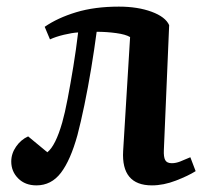

<svg xmlns="http://www.w3.org/2000/svg" viewBox="-20 -546 621 580"><path d="M115 -465Q154 -492 210 -509Q266 -526 339 -526Q396 -526 438 -510.5Q480 -495 491 -470L475 -93Q474 -72 479 -62.5Q484 -53 499 -53Q511 -53 524 -58Q537 -63 555 -71L571 -29Q549 -15 511.5 -0.5Q474 14 439 14Q346 14 352 -90L373 -434Q360 -442 331 -446Q302 -450 272 -450Q265 -397 255.5 -339.5Q246 -282 235 -229Q224 -176 214 -138Q193 -62 164 -24Q135 14 90 14Q56 14 35 -7Q14 -28 14 -58Q14 -82 28.5 -103Q43 -124 65 -134L123 -86Q148 -106 168 -176Q176 -204 184.5 -248.5Q193 -293 201.5 -345Q210 -397 216 -448Q198 -447 173 -441Q148 -435 131 -427Z"/></svg>

Font: Literata 36pt SemiBold
Style: Italic
Weight: 600
Italic angle: -2°
Designer: Latin by Veronika Burian and Jose Scaglione. Greek by Irene Vlachou. Cyrillic by Vera Evstafieva
Foundry: TypeTogether
Version: Version 3.002